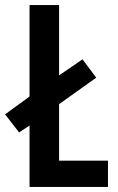

<svg xmlns="http://www.w3.org/2000/svg" viewBox="-35 -734 462 754"><path d="M81 0V-241L40 -214L-15 -285L81 -355V-714H197V-438L289 -501L343 -429L197 -325V-103H389V0Z"/></svg>

Font: Noto Sans Thai Looped ExtraCondensed SemiBold
Style: Regular
Weight: 600
Width: 2
Designer: Sasikarn Vongin, Ben Mitchell
Foundry: The Fontpad Ltd
Version: Version 1.001; ttfautohint (v1.8.4.7-5d5b)